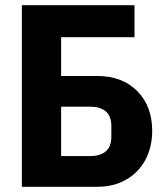

<svg xmlns="http://www.w3.org/2000/svg" viewBox="-20 -718 640 738"><path d="M64 -698H497V-575H215V-426H353Q450 -426 507.5 -368Q565 -310 565 -215Q565 -153 539 -104Q513 -55 465 -27.5Q417 0 353 0H64ZM325 -118Q366 -118 387 -136.5Q408 -155 408 -192V-234Q408 -271 387 -289.5Q366 -308 325 -308H215V-118Z"/></svg>

Font: iA Writer Duo V
Style: Regular
Weight: 400
Designer: Mike Abbink, Paul van der Laan, Pieter van Rosmalen, Oliver Reichenstein
Foundry: Information Architects Inc.
Version: Version 2.000